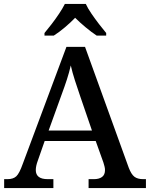

<svg xmlns="http://www.w3.org/2000/svg" viewBox="-20 -951 758 971"><path d="M1 0V-45H18Q47 -45 62.5 -59.5Q78 -74 95 -122L316 -714H410L631 -103Q644 -69 660 -57Q676 -45 704 -45H718V0H428V-45H455Q481 -45 496 -56Q511 -67 511 -91Q511 -100 508.5 -109.5Q506 -119 503 -129L464 -238H206L171 -138Q161 -111 161 -91Q161 -45 221 -45H250V0ZM226 -291H445L386 -463Q372 -504 359 -544Q346 -584 338 -620Q330 -585 318.5 -549.5Q307 -514 291 -471ZM205 -784Q221 -803 241 -829Q261 -855 279 -882Q297 -909 308 -931H414Q424 -909 442.5 -882Q461 -855 481 -829Q501 -803 517 -784V-771H469Q443 -788 413 -813Q383 -838 360 -861Q338 -838 308.5 -813Q279 -788 252 -771H205Z"/></svg>

Font: Noto Serif Tamil Medium
Style: Regular
Weight: 500
Designer: Indian Type Foundry, Tom Grace, and the Monotype Design Team
Foundry: Monotype Imaging Inc.
Version: Version 2.004; ttfautohint (v1.8.4.7-5d5b)